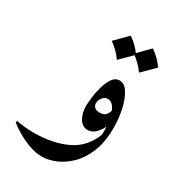

<svg xmlns="http://www.w3.org/2000/svg" viewBox="-168 -479 646 720"><g transform="rotate(30 155.0 -119.0)"><path d="M304.2 -67.4Q304.2 -5.4 286.4 38.3Q268.6 82 240.5 109.1Q212.4 136.2 181.4 148.7Q150.4 161.1 124.5 161.1Q98.1 161.1 70.1 151.1Q42 141.1 16.8 126.5Q-8.3 111.8 -24.9 98.1L-21.5 91.3Q15.1 98.6 52.7 98.6Q135.3 98.6 196 69.6Q256.8 40.5 281.7 -30.3ZM274.4 5.9Q279.3 -13.2 279.3 -40.5Q279.3 -65.4 274.4 -90.8Q269.5 -116.2 258.8 -133.3Q248 -150.4 230.5 -150.4Q217.8 -150.4 209 -138.4Q200.2 -126.5 200.2 -113.8Q200.2 -105 206.8 -97.7Q213.4 -90.3 230 -90.3Q248 -90.3 256.3 -100.3Q264.6 -110.4 267.1 -125L285.2 -76.2Q280.8 -55.7 263.2 -33.4Q245.6 -11.2 222.7 -11.2Q200.2 -11.2 186.8 -33.2Q173.3 -55.2 173.3 -86.9Q173.3 -99.6 176 -123.5Q178.7 -147.5 185.8 -172.4Q192.9 -197.3 204.8 -214.8Q216.8 -232.4 235.4 -232.4Q256.8 -232.4 272.2 -207.8Q287.6 -183.1 295.9 -145Q304.2 -106.9 304.2 -67.4Q300.3 -43 292.5 -25.1Q284.7 -7.3 274.4 5.9ZM187 -398.9Q219.2 -376.5 239.7 -346.2L187 -293.9Q176.8 -309.1 163.6 -322Q150.4 -335 134.8 -346.2ZM282.7 -398.9Q314.9 -376.5 335.4 -346.2L282.7 -293.9Q272.5 -309.1 259.3 -322Q246.1 -335 230.5 -346.2Z"/></g></svg>

Font: Lateef Medium
Style: Regular
Weight: 500
Designer: SIL International
Foundry: SIL International
Version: Version 4.200